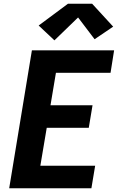

<svg xmlns="http://www.w3.org/2000/svg" viewBox="-20 -1003 640 1023"><path d="M29 0 150 -735H588L569 -615H278L249 -442H473L453 -322H229L195 -120H487L467 0ZM270 -788 186 -867 342 -983H471L583 -861L484 -794L396 -910Z"/></svg>

Font: Iosevka Curly Heavy Extended
Style: Italic
Weight: 900
Width: 7
Italic angle: -9°
Monospace: yes
Designer: Belleve Invis
Foundry: Belleve Invis
Version: Version 11.1.0; ttfautohint (v1.8.3)